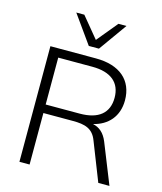

<svg xmlns="http://www.w3.org/2000/svg" viewBox="-134 -1034 956 1131"><g transform="rotate(15 344.0 -468.0)"><path d="M93 0H155V-314H335C409 -314 457 -301 482 -234L574 0H642L544 -245C524 -294 493 -319 454 -327C542 -348 600 -412 600 -510C600 -633 516 -705 371 -705H93ZM363 -366H155V-652H363C477 -652 537 -601 537 -509C537 -416 477 -366 363 -366ZM311 -765H373L495 -936H446L342 -810L238 -936H189Z"/></g></svg>

Font: Poppy and Pepper Light
Style: Regular
Weight: 300
Designer: Thy Ha
Foundry: Thy Ha
Version: Version 0.001;Glyphs 3.2 (3227)